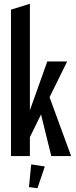

<svg xmlns="http://www.w3.org/2000/svg" viewBox="-20 -825 402 1015"><path d="M197 -220 138 -100V0H38V-774L138 -805V-242L230 -500H335L242 -311L356 0H251ZM133 164 145 44 217 55 178 170Z"/></svg>

Font: Piscolabis
Style: Regular
Weight: 400
Designer: Ariel Martín Pérez
Foundry: Tunera Type Foundry
Version: Version 1.000